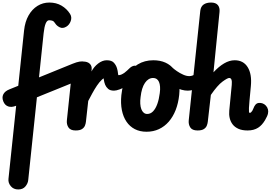

<svg xmlns="http://www.w3.org/2000/svg" viewBox="-82 -1024 2141 1507"><path d="M61 463Q24 463 2.5 437Q-19 411 -15.5 380L107 -785.5Q114.5 -854 142.2 -902.8Q170 -951.5 212.2 -977.8Q254.5 -1004 305 -1004Q359.5 -1004 400.8 -979.8Q442 -955.5 467.5 -915.5Q484 -889.5 473.2 -859Q462.5 -828.5 437.5 -814Q411 -798.5 387.8 -809.2Q364.5 -820 351.5 -840Q342 -856 331 -860.5Q320 -865 303.5 -865Q287 -865 276.5 -839.5Q266 -814 260.5 -763.5L139.5 390Q137 415.5 117.5 439.2Q98 463 61 463ZM43.5 -193.5Q8.5 -179.5 -17.8 -188.8Q-44 -198 -56 -228Q-68.5 -259 -56 -283.8Q-43.5 -308.5 -8.5 -322.5L230 -419Q262.5 -432 294.8 -445.2Q327 -458.5 359.2 -471.5Q391.5 -484.5 424 -497.8Q456.5 -511 488.5 -524Q551 -549.5 580.5 -539Q610 -528.5 613.5 -502.5Q617.5 -475 597 -442.2Q576.5 -409.5 540.5 -395Q508 -382 475.5 -368.8Q443 -355.5 410.8 -342.5Q378.5 -329.5 346 -316.2Q313.5 -303 281 -290Z M511.5 0Q470.5 0 455 -24.2Q439.5 -48.5 443 -80.5L484.5 -476Q488 -509 511 -525Q534 -541 570.5 -541Q604 -541 622 -524.2Q640 -507.5 637.5 -480L636 -463Q655.5 -500 688.5 -525.5Q721.5 -551 756 -551Q771 -551 784.2 -546Q797.5 -541 807 -531.5Q831.5 -508.5 831 -471.5Q830.5 -441 824.8 -424.8Q819 -408.5 804.5 -408.5Q784.5 -408.5 777.5 -413Q770.5 -417.5 757 -417.5Q738 -417.5 718 -399Q698 -380.5 678.8 -351.8Q659.5 -323 642 -290.8Q624.5 -258.5 610.5 -231.5L592.5 -69Q591 -53.5 584.5 -37.5Q578 -21.5 561.2 -10.8Q544.5 0 511.5 0ZM813 -312.5Q782.5 -312.5 766.8 -326.5Q751 -340.5 743.5 -358.5Q735 -380 733 -399.5Q731 -419 725 -422Q705.5 -431 708 -453Q710.5 -475 714 -497Q718 -518.5 729.2 -534.8Q740.5 -551 756 -551Q795 -551 812.5 -531Q830 -511 836.5 -487.5Q842.5 -467 843.8 -450.5Q845 -434 848.5 -434Q859.5 -434 871.2 -439.2Q883 -444.5 894.5 -452.5Q905 -460.5 915.2 -469.8Q925.5 -479 935 -488.5Q945.5 -499 956.8 -503.8Q968 -508.5 976.5 -508.5Q989 -508 996.8 -499Q1004.5 -490 1004.5 -474Q1004.5 -457 993.8 -433.2Q983 -409.5 966 -388.5Q959 -379.5 943.2 -368.2Q927.5 -357 908.5 -346.5Q884 -332.5 857.2 -322.5Q830.5 -312.5 813 -312.5Z M1068 10Q1016 10 976.2 -10.5Q936.5 -31 910.8 -69Q885 -107 874.5 -159.8Q864 -212.5 870.5 -277Q879.5 -363.5 912.8 -424.8Q946 -486 999.2 -518.5Q1052.5 -551 1121.5 -551Q1175.5 -551 1216.5 -532.5Q1257.5 -514 1283.8 -479Q1310 -444 1320.5 -393.5Q1331 -343 1324.5 -278.5Q1317.5 -213.5 1296.8 -160.5Q1276 -107.5 1242.8 -69.2Q1209.5 -31 1165.5 -10.5Q1121.5 10 1068 10ZM1021.5 -262.5Q1017.5 -234 1019 -209.8Q1020.5 -185.5 1027.2 -167.5Q1034 -149.5 1045.8 -139.5Q1057.5 -129.5 1073.5 -129.5Q1099.5 -129.5 1119.5 -150.2Q1139.5 -171 1152.8 -208Q1166 -245 1172 -292.5Q1176 -321.5 1174.2 -343.8Q1172.5 -366 1165.8 -381.2Q1159 -396.5 1147.5 -404.2Q1136 -412 1120 -412Q1082 -412 1055.8 -373.5Q1029.5 -335 1021.5 -262.5ZM1392 -312.5Q1347 -312 1289.8 -340.8Q1232.5 -369.5 1159.5 -431Q1145 -443.5 1153 -459.2Q1161 -475 1180.5 -486.5Q1202.5 -500 1230.5 -503.5Q1258.5 -507 1275.5 -489.5Q1284.5 -481 1306.8 -465.5Q1329 -450 1355.8 -438Q1382.5 -426 1405 -426.5Q1433.5 -427.5 1453.8 -446.8Q1474 -466 1504 -515Q1511 -526.5 1524 -517.2Q1537 -508 1542 -487Q1544.5 -477 1544.2 -458.2Q1544 -439.5 1540 -420Q1536 -400.5 1526.5 -387Q1499.5 -347.5 1464.5 -330.2Q1429.5 -313 1392 -312.5Z M1861.5 0Q1818.5 0 1789.5 -13Q1760.5 -26 1743.8 -48Q1727 -70 1720.8 -97.8Q1714.5 -125.5 1717.5 -155.5L1737 -357.5Q1739.5 -385 1734.8 -398.5Q1730 -412 1717 -412Q1703.5 -412 1664.5 -383.5Q1625.5 -355 1573 -279L1549 -69Q1547.5 -53.5 1541 -37.5Q1534.5 -21.5 1517.8 -10.8Q1501 0 1468.5 0Q1426.5 0 1411.2 -24.2Q1396 -48.5 1399.5 -80.5L1490 -939Q1494 -973 1516.2 -988.5Q1538.5 -1004 1574.5 -1004Q1611.5 -1004 1628 -984Q1644.5 -964 1641 -930L1593.5 -456.5Q1635.5 -502 1677.2 -526.5Q1719 -551 1760 -551Q1828.5 -551 1862.2 -496.5Q1896 -442 1887 -348L1884.5 -321.5Q1879.5 -268.5 1876.2 -233Q1873 -197.5 1872 -176.5Q1871 -155.5 1872.2 -146.8Q1873.5 -138 1878 -138Q1891.5 -138 1899.8 -119.8Q1908 -101.5 1908.5 -78Q1909.5 -50.5 1898.8 -25.2Q1888 0 1861.5 0ZM1878 -138Q1884 -138 1888.5 -142.5Q1899 -151.5 1906.2 -171.2Q1913.5 -191 1922.5 -201.5Q1933 -214 1947.5 -215.8Q1962 -217.5 1976 -213.5Q1992.5 -208.5 2005 -195Q2017.5 -181.5 2021.5 -164Q2025 -150 2021.2 -132Q2017.5 -114 1998 -80.5Q1986 -60.5 1972.8 -46Q1959.5 -31.5 1944 -21.5Q1910.5 0 1861.5 0Q1846.5 0 1838.8 -18.2Q1831 -36.5 1831 -59.5Q1831 -87.5 1842.5 -112.8Q1854 -138 1878 -138Z"/></svg>

Font: Edu SA Hand Cursive
Style: Regular
Weight: 400
Designer: Tina and Corey Anderson, Eben Sorkin, Mirko Velimirovic
Foundry: Google for Education
Version: Version 2.000